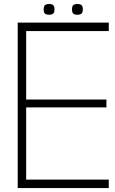

<svg xmlns="http://www.w3.org/2000/svg" viewBox="-20 -956 584 976"><path d="M70 0V-841H533V-798H113V-450H521V-410H113V-43H533V0ZM373 -881Q366 -881 359.5 -883Q353 -885 349.5 -890.5Q346 -896 346 -908Q346 -926 354 -931Q362 -936 373 -936Q385 -936 393 -931Q401 -926 401 -908Q401 -896 397.5 -890.5Q394 -885 387.5 -883Q381 -881 373 -881ZM229 -881Q222 -881 215.5 -883Q209 -885 205.5 -890.5Q202 -896 202 -908Q202 -926 210 -931Q218 -936 229 -936Q241 -936 249 -931Q257 -926 257 -908Q257 -896 253.5 -890.5Q250 -885 243.5 -883Q237 -881 229 -881Z"/></svg>

Font: Matangi Light
Style: Regular
Weight: 300
Designer: Prashant Pant
Foundry: The Graphic Ant
Version: Version 3.002